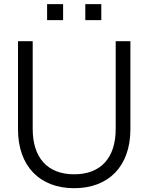

<svg xmlns="http://www.w3.org/2000/svg" viewBox="-20 -926 742 960"><path d="M406.5 -825.5H486.5V-905.5H406.5ZM215.5 -825.5H295.5V-905.5H215.5ZM351 15C522 15 632 -93.5 632 -280V-720H558.5V-281.5C558.5 -136.5 484 -54.5 351 -54.5C218 -54.5 143.5 -136.5 143.5 -281.5V-720H70V-280C70 -93.5 180 15 351 15Z"/></svg>

Font: Vela Sans
Style: Regular
Weight: 400
Designer: Principal design: Mikhail Sharanda - project Manrope.
Design modification: Ravid Balaliev
Foundry: Mikhail Sharanda
Version: Version 1.001